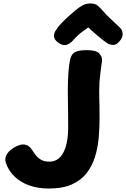

<svg xmlns="http://www.w3.org/2000/svg" viewBox="-20 -1071 727 1107"><path d="M385 -730Q392 -761 414.5 -771.5Q437 -782 482 -782Q535 -782 553 -762Q571 -742 568 -719Q564 -687 558 -643.5Q552 -600 552 -550Q552 -528 552.5 -506Q553 -484 553.5 -456.5Q554 -429 554 -388Q554 -333 549 -276.5Q544 -220 528 -167.5Q512 -115 480 -73.5Q448 -32 395 -8Q342 16 262 16Q199 16 148.5 -2Q98 -20 63 -54Q28 -88 13 -135Q7 -155 15.5 -173.5Q24 -192 41.5 -206.5Q59 -221 78.5 -229.5Q98 -238 113 -238Q130 -238 142.5 -230Q155 -222 164 -208Q174 -192 186.5 -176Q199 -160 217.5 -149.5Q236 -139 264 -139Q290 -139 310 -151.5Q330 -164 344 -189Q358 -214 365.5 -251.5Q373 -289 373 -338Q373 -393 372.5 -431Q372 -469 371.5 -497Q371 -525 371 -551Q371 -597 374 -646Q377 -695 385 -730ZM400 -837Q388 -823 368 -814Q348 -805 322 -821Q297 -837 292.5 -854.5Q288 -872 299 -892Q312 -914 333.5 -936.5Q355 -959 378 -979.5Q401 -1000 418 -1014Q440 -1032 459 -1041.5Q478 -1051 502 -1051Q528 -1051 542.5 -1039Q557 -1027 570 -1012Q590 -988 614.5 -965.5Q639 -943 672 -911Q686 -898 687 -875.5Q688 -853 668 -832Q649 -810 630 -812Q611 -814 598 -822Q574 -838 542 -865.5Q510 -893 489 -913Q472 -901 457 -890Q442 -879 428.5 -866.5Q415 -854 400 -837Z"/></svg>

Font: Playpen Sans ExtraBold
Style: Regular
Weight: 800
Designer: Laura Meseguer, Veronika Burian, José Scaglione
Foundry: TypeTogether
Version: Version 1.001